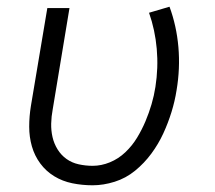

<svg xmlns="http://www.w3.org/2000/svg" viewBox="-20 -544 640 572"><path d="M256 8Q225 8 195.5 2Q166 -4 141.5 -19Q117 -34 100 -57Q83 -80 75 -108Q67 -136 67 -166.5Q67 -197 72 -228L121 -520H187L137 -218Q133 -197 132.5 -176Q132 -155 136.5 -135.5Q141 -116 151.5 -99Q162 -82 178 -70.5Q194 -59 214.5 -54.5Q235 -50 256 -50Q282 -50 307.5 -60.5Q333 -71 353.5 -90.5Q374 -110 388.5 -134Q403 -158 413.5 -183Q424 -208 431.5 -233.5Q439 -259 443 -285Q452 -342 447 -398.5Q442 -455 424 -506L485 -524Q506 -467 511.5 -403.5Q517 -340 506 -275Q501 -243 491 -210.5Q481 -178 466.5 -146.5Q452 -115 431 -86.5Q410 -58 382.5 -35.5Q355 -13 321.5 -2.5Q288 8 256 8Z"/></svg>

Font: Iosevka Aile Light Oblique
Style: Regular
Weight: 300
Italic angle: -9°
Designer: Belleve Invis
Foundry: Belleve Invis
Version: Version 31.1.0; ttfautohint (v1.8.4)